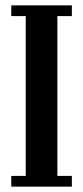

<svg xmlns="http://www.w3.org/2000/svg" viewBox="-20 -696 310 716"><path d="M248 0H22V-40H76V-636H22V-676H248V-636H194V-40H248Z"/></svg>

Font: Triodion Unicode
Style: Normal
Weight: 400
Version: Version 1.1